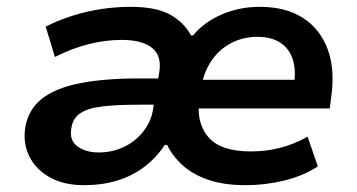

<svg xmlns="http://www.w3.org/2000/svg" viewBox="-20 -533 1046 563"><path d="M226 10Q168 10 127 -12.5Q86 -35 66.5 -73.5Q47 -112 54 -159Q63 -212 103 -243.5Q143 -275 214.5 -289Q286 -303 387 -303H470L459 -226H388Q323 -226 280.5 -221Q238 -216 215.5 -201Q193 -186 189 -156Q183 -121 207.5 -103.5Q232 -86 269 -86Q310 -86 344 -102.5Q378 -119 401 -148.5Q424 -178 429 -214L447 -321Q455 -369 426 -392.5Q397 -416 337 -416Q290 -416 241.5 -404Q193 -392 141 -366L114 -455Q152 -474 193 -487Q234 -500 277 -506.5Q320 -513 362 -513Q439 -513 480 -489.5Q521 -466 540 -429H546Q578 -468 630 -490.5Q682 -513 742 -513Q817 -513 867.5 -481Q918 -449 940.5 -389.5Q963 -330 951 -247L947 -215H537L549 -299H862L841 -278Q849 -324 839 -357Q829 -390 802.5 -407.5Q776 -425 735 -425Q692 -425 656.5 -406Q621 -387 598.5 -352.5Q576 -318 569 -272L565 -248Q554 -175 590 -132Q626 -89 715 -89Q761 -89 801.5 -99.5Q842 -110 882 -132L912 -45Q869 -17 813 -3.5Q757 10 701 10Q637 10 591.5 -5.5Q546 -21 516 -48Q486 -75 470 -108H463Q439 -71 403.5 -44Q368 -17 323.5 -3.5Q279 10 226 10Z"/></svg>

Font: Nunito Sans 6pt
Style: Bold Italic
Weight: 700
Italic angle: -9°
Version: Version 3.101;gftools[0.9.27]